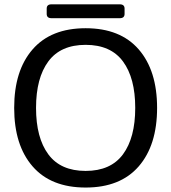

<svg xmlns="http://www.w3.org/2000/svg" viewBox="-20 -844 784 879"><path d="M215.8 -760.7Q193.8 -760.7 193.8 -780.3V-804.7Q193.8 -824.2 215.8 -824.2H528.3Q550.3 -824.2 550.3 -804.7V-780.3Q550.3 -760.7 528.3 -760.7ZM44.9 -350.1Q44.9 -521 129.2 -617.9Q213.4 -714.8 372.1 -714.8Q530.8 -714.8 615 -617.9Q699.2 -521 699.2 -350.1Q699.2 -179.2 615 -82.3Q530.8 14.6 372.1 14.6Q213.4 14.6 129.2 -82.3Q44.9 -179.2 44.9 -350.1ZM145 -350.1Q145 -213.4 201.2 -137.5Q257.3 -61.5 372.1 -61.5Q486.8 -61.5 543 -137.5Q599.1 -213.4 599.1 -350.1Q599.1 -486.8 543 -562.7Q486.8 -638.7 372.1 -638.7Q257.3 -638.7 201.2 -562.7Q145 -486.8 145 -350.1Z"/></svg>

Font: Istok
Style: Regular
Weight: 500
Designer: Andrey V. Panov
Foundry: Andrey V. Panov
Version: Version 1.0.3